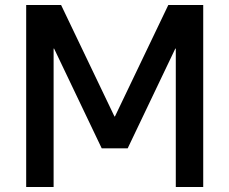

<svg xmlns="http://www.w3.org/2000/svg" viewBox="-20 -750 920 770"><path d="M85 0V-730H225L439 -283H441L655 -730H795V0H685V-555H683L492 -155H388L197 -555H195V0Z"/></svg>

Font: M PLUS 1 Medium
Style: Regular
Weight: 500
Designer: Coji Morishita
Foundry: UNDERFOREST DESIGN
Version: Version 1.001